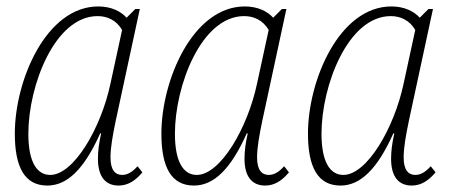

<svg xmlns="http://www.w3.org/2000/svg" viewBox="-20 -566 1405 596"><path d="M127 10C188 10 241 -40 291 -152H294C287 -120 284 -98 284 -73C284 -17 308 10 348 10C378 10 401 -6 422 -31L407 -50C390 -31 375 -23 359 -23C338 -23 323 -38 323 -77C323 -109 330 -146 339 -190L414 -538H400L373 -511C355 -531 325 -546 285 -546C124 -546 26 -318 26 -151C26 -48 56 10 127 10ZM136 -23C95 -23 68 -62 68 -151C68 -300 150 -516 283 -516C312 -516 341 -504 359 -473L323 -307C294 -169 209 -23 136 -23Z M582 10C643 10 696 -40 746 -152H749C742 -120 739 -98 739 -73C739 -17 763 10 803 10C833 10 856 -6 877 -31L862 -50C845 -31 830 -23 814 -23C793 -23 778 -38 778 -77C778 -109 785 -146 794 -190L869 -538H855L828 -511C810 -531 780 -546 740 -546C579 -546 481 -318 481 -151C481 -48 511 10 582 10ZM591 -23C550 -23 523 -62 523 -151C523 -300 605 -516 738 -516C767 -516 796 -504 814 -473L778 -307C749 -169 664 -23 591 -23Z M1037 10C1098 10 1151 -40 1201 -152H1204C1197 -120 1194 -98 1194 -73C1194 -17 1218 10 1258 10C1288 10 1311 -6 1332 -31L1317 -50C1300 -31 1285 -23 1269 -23C1248 -23 1233 -38 1233 -77C1233 -109 1240 -146 1249 -190L1324 -538H1310L1283 -511C1265 -531 1235 -546 1195 -546C1034 -546 936 -318 936 -151C936 -48 966 10 1037 10ZM1046 -23C1005 -23 978 -62 978 -151C978 -300 1060 -516 1193 -516C1222 -516 1251 -504 1269 -473L1233 -307C1204 -169 1119 -23 1046 -23Z"/></svg>

Font: Noto Serif Condensed ExtraLight
Style: Italic
Weight: 200
Width: 3
Italic angle: -12°
Designer: Monotype Design Team
Foundry: Monotype Imaging Inc.
Version: Version 2.013